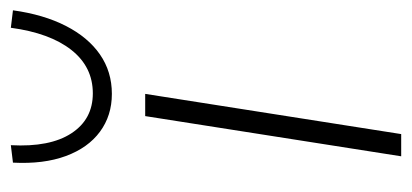

<svg xmlns="http://www.w3.org/2000/svg" viewBox="-228 -550 778 363"><g transform="rotate(-90 161.5 -369.0)"><path d="M47 0 123 -484H165L89 0ZM165 -547Q124 -547 93.5 -569.5Q63 -592 47.5 -634Q32 -676 35 -734L68 -738Q64 -664 90.5 -623.5Q117 -583 166 -583Q216 -583 248 -623.5Q280 -664 290 -738L323 -734Q315 -676 293.5 -634Q272 -592 239.5 -569.5Q207 -547 165 -547Z"/></g></svg>

Font: Nunito Sans 12pt ExtraLight 12pt ExtraLight
Style: Italic
Weight: 250
Italic angle: -9°
Version: Version 3.101;gftools[0.9.27]